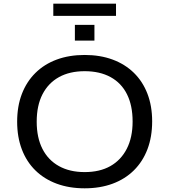

<svg xmlns="http://www.w3.org/2000/svg" viewBox="-20 -1012 918 1041"><path d="M439 9Q355 9 287.5 -16Q220 -41 172 -88Q124 -135 98.5 -202Q73 -269 73 -352Q73 -436 98.5 -502.5Q124 -569 172 -616.5Q220 -664 287.5 -689Q355 -714 439 -714Q523 -714 590.5 -689Q658 -664 706 -617Q754 -570 779.5 -503.5Q805 -437 805 -354Q805 -270 779.5 -203Q754 -136 706 -88.5Q658 -41 590.5 -16Q523 9 439 9ZM439 -79Q521 -79 578.5 -111.5Q636 -144 667.5 -205.5Q699 -267 699 -353Q699 -440 668.5 -501Q638 -562 579.5 -594Q521 -626 439 -626Q358 -626 300 -594Q242 -562 210.5 -501Q179 -440 179 -352Q179 -266 210 -205Q241 -144 299.5 -111.5Q358 -79 439 -79ZM269 -926V-992H609V-926ZM386 -792V-877H492V-792Z"/></svg>

Font: Nunito Sans 10pt SemiExpanded Medium
Style: Regular
Weight: 500
Width: 6
Designer: Vernon Adams
Foundry: Vernon Adams
Version: Version 3.101;gftools[0.9.27]